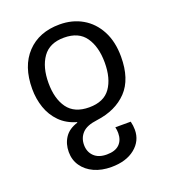

<svg xmlns="http://www.w3.org/2000/svg" viewBox="-143 -651 893 1007"><g transform="rotate(-20 303.0 -148.0)"><path d="M305 -546Q376 -546 431.5 -514Q487 -482 519 -421.5Q551 -361 551 -277Q551 -152 488.5 -86.5Q426 -21 318 -7Q260 0 235 26.5Q210 53 210 92Q210 131 235 155.5Q260 180 306 180Q353 180 376.5 157Q400 134 400 94Q400 86 399 78Q398 70 396 61H482Q488 85 488 108Q488 170 438.5 210Q389 250 306 250Q252 250 210.5 231Q169 212 145.5 178Q122 144 122 100Q122 54 145 19.5Q168 -15 217 -30V-33Q161 -49 125 -85.5Q89 -122 72 -171.5Q55 -221 55 -277Q55 -403 122.5 -474.5Q190 -546 305 -546ZM303 -473Q222 -473 184 -419Q146 -365 146 -277Q146 -189 184 -136.5Q222 -84 304 -84Q386 -84 423 -136.5Q460 -189 460 -277Q460 -365 422.5 -419Q385 -473 303 -473Z"/></g></svg>

Font: Go Noto Kurrent-Regular
Style: Regular
Weight: 400
Designer: Monotype Design Team
Foundry: Monotype Imaging Inc.
Version: Version 2.012; ttfautohint (v1.8.4.7-5d5b)